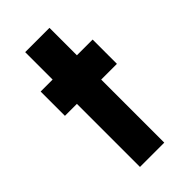

<svg xmlns="http://www.w3.org/2000/svg" viewBox="-208 -717 777 777"><g transform="rotate(-45 181.0 -328.5)"><path d="M332.5 -361H242.5V0H103.5V-361H35V-500H103.5V-657H242.5V-500H332.5Z"/></g></svg>

Font: Urbanist ExtraBold
Style: Regular
Weight: 800
Designer: Corey Hu
Foundry: Corey Hu
Version: Version 1.330; ttfautohint (v1.8.4.7-5d5b)